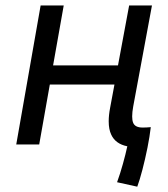

<svg xmlns="http://www.w3.org/2000/svg" viewBox="-20 -538 626 715"><path d="M491.2 157.2 416 140.6Q427.7 108.4 437.7 72.3Q447.8 36.1 454.1 6.8Q409.7 -2 394 -37.1Q384.8 -56.6 384.8 -86.4Q384.8 -108.9 390.1 -136.7L406.2 -223.1H165.5L126 0H40.5L131.3 -517.6H217.3L177.7 -294.4H419.4L460.9 -517.6H545.9L476.1 -141.6Q472.2 -120.1 472.2 -104.5Q472.2 -90.3 475.6 -81.5Q482.4 -63 511.2 -63Q525.4 -63 541.5 -64.5Q537.6 -30.3 529.1 12.5Q520.5 55.2 510.3 94.2Q500 133.3 491.2 157.2Z"/></svg>

Font: CaskaydiaCove NFP SemiLight
Style: Italic
Weight: 350
Italic angle: -10°
Designer: Aaron Bell
Foundry: Saja Typeworks
Version: Version 2111.001; VTT 6.35;Nerd Fonts 3.1.1